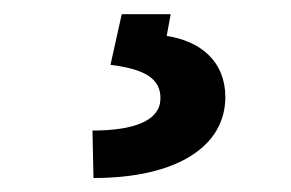

<svg xmlns="http://www.w3.org/2000/svg" viewBox="-20 -23 414 273"><path d="M153.1 -2.8 137.1 69.2C186.4 75.3 209.2 89.1 208.1 118.3C207 148.4 171.2 162.6 111.5 162.6L112.9 230.1C231.9 230.1 300.8 185 300.4 114.3C300.1 64.6 265.6 35.5 217 28.1L222.7 -2.8Z"/></svg>

Font: Margiela Sans
Style: Bold
Weight: 700
Designer: Stefan Endress, Andreas Faust
Version: Version 1.100;FEAKit 1.0